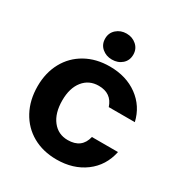

<svg xmlns="http://www.w3.org/2000/svg" viewBox="-183 -909 993 1052"><g transform="rotate(30 313.5 -383.0)"><path d="M35 -285Q35 -370 71 -436Q107 -502 173 -539Q239 -576 325 -576Q429 -576 501.5 -523Q574 -470 595 -380H430Q406 -454 325 -454Q264 -454 227.5 -408.5Q191 -363 191 -285Q191 -205 227.5 -158Q264 -111 325 -111Q413 -111 432 -192H597Q577 -97 503.5 -42.5Q430 12 325 12Q239 12 173.5 -25Q108 -62 71.5 -129.5Q35 -197 35 -285ZM225 -696Q225 -732 251 -755Q277 -778 314 -778Q351 -778 377 -755Q403 -732 403 -696Q403 -659 377.5 -636.5Q352 -614 314 -614Q277 -614 251 -636.5Q225 -659 225 -696Z"/></g></svg>

Font: Open Sauce Sans ExtraBold
Style: Regular
Weight: 800
Designer: Alfredo Marco Pradil
Foundry: Creative Sauce Fz LLC
Version: Version 1.477